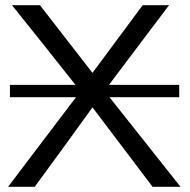

<svg xmlns="http://www.w3.org/2000/svg" viewBox="-20 -715 727 735"><path d="M11 0 271 -343H18V-390H269Q141 -552 26 -695H133L334 -436Q398 -523 526 -695H627L397 -390H666V-343H399L671 0H564L334 -304Q261 -202 113 0Z"/></svg>

Font: Coval
Style: Light
Weight: 300
Foundry: Context Ltd
Version: Version 001.000